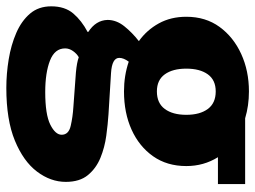

<svg xmlns="http://www.w3.org/2000/svg" viewBox="-120 -452 807 607"><g transform="rotate(90 283.5 -148.5)"><path d="M269 -137Q219 -137 175 -152Q163 -136 163 -122Q163 -99 211 -96L341 -88Q372 -86 409 -81Q446 -76 479 -62.5Q512 -49 533.5 -23Q555 3 555 47Q555 95 522.5 138Q490 181 424.5 208Q359 235 258 235Q213 235 167.5 227.5Q122 220 84 203.5Q46 187 23 160Q0 133 0 93Q0 50 22.5 23.5Q45 -3 81 -22V-24Q44 -48 43 -85Q43 -113 63 -138Q83 -163 110 -184Q75 -209 54 -247Q33 -285 33 -334Q33 -395 65 -439Q97 -483 150.5 -507.5Q204 -532 269 -532Q314 -532 354 -520H562V-434H477Q505 -389 505 -334Q505 -273 474 -229Q443 -185 390 -161Q337 -137 269 -137ZM269 -241Q306 -241 324.5 -266Q343 -291 343 -334Q343 -377 324.5 -402Q306 -427 269 -427Q233 -427 215 -402Q197 -377 197 -334Q197 -291 215 -266Q233 -241 269 -241ZM271 112Q342 112 374 96Q406 80 406 60Q406 38 378 31.5Q350 25 318 23L209 15Q177 12 161 6Q150 12 141.5 24Q133 36 133 49Q133 82 171.5 97Q210 112 271 112Z"/></g></svg>

Font: Murecho
Style: Bold
Weight: 700
Designer: Neil Summerour
Foundry: Positype
Version: Version 1.010; ttfautohint (v1.8.3)